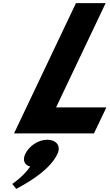

<svg xmlns="http://www.w3.org/2000/svg" viewBox="-20 -845 694 1216"><path d="M649 -825H461L68.8 0H575.2L653.7 -165H335.2ZM277.7 40C338.2 40 367.6 80 343.8 130C299.6 223 182.4 299 82.9 351L57.6 320C57.6 320 126 275 171.5 210C135.2 201 121 170 140 130C163.7 80 222.8 40 277.7 40Z"/></svg>

Font: Hussar
Style: BdSuprExtOblFive
Weight: 700
Foundry: Cannot Into Space Fonts
Version: Version 2.00